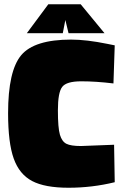

<svg xmlns="http://www.w3.org/2000/svg" viewBox="-20 -869 573 902"><path d="M519 -13Q413 13 302 13Q191 13 131 -18.5Q71 -50 44.5 -124Q18 -198 18 -337Q18 -536 79.5 -609.5Q141 -683 314 -683Q386 -683 484 -663L519 -656L513 -477Q431 -487 361.5 -487Q292 -487 272 -460.5Q252 -434 252 -351Q252 -268 261.5 -236Q271 -204 292 -193.5Q313 -183 360 -183L516 -189ZM106 -713 207 -849H359L471 -713H302L287 -775L275 -713Z"/></svg>

Font: Titillium Web
Style: Black
Weight: 900
Version: Version 1.001;PS 35.000;hotconv 1.0.70;makeotf.lib2.5.55311